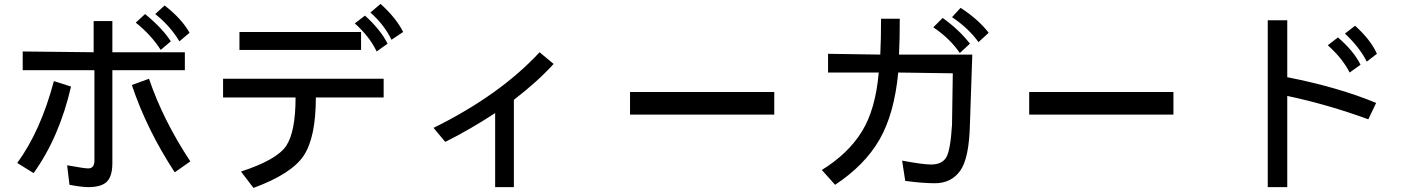

<svg xmlns="http://www.w3.org/2000/svg" viewBox="-20 -879 7040 962"><path d="M929.7 -714.8 878.9 -671.9Q832 -750 757.8 -808.6L804.7 -851.6Q890.6 -785.2 929.7 -714.8ZM835.9 -671.9 785.2 -628.9Q738.3 -703.1 660.2 -765.6L707 -808.6Q793 -738.3 835.9 -671.9ZM906.2 -527.3H543V-62.5Q543 3.9 515.6 31.2Q488.3 58.6 421.9 58.6Q390.6 58.6 328.1 46.9L316.4 -50.8Q402.3 -35.2 421.9 -35.2Q453.1 -35.2 453.1 -74.2V-527.3H93.8V-621.1L449.2 -617.2V-773.4H543V-617.2H906.2ZM933.6 -70.3 855.5 -15.6Q714.8 -230.5 640.6 -453.1L726.6 -484.4Q796.9 -277.3 933.6 -70.3ZM335.9 -445.3Q277.3 -191.4 148.4 -11.7L66.4 -62.5Q183.6 -222.7 250 -472.7Z M2000 -718.8 1941.4 -679.7Q1906.2 -753.9 1835.9 -816.4L1886.7 -859.4Q1964.8 -789.1 2000 -718.8ZM1921.9 -660.2 1867.2 -621.1Q1832 -695.3 1757.8 -761.7L1808.6 -800.8Q1886.7 -730.5 1921.9 -660.2ZM1789.1 -628.9H1179.7V-718.8H1789.1ZM1902.3 -390.6H1562.5Q1562.5 -191.4 1502 -99.6Q1441.4 -7.8 1250 62.5L1187.5 -19.5Q1367.2 -78.1 1414.1 -148.4Q1460.9 -218.8 1460.9 -390.6H1097.7V-484.4H1902.3Z M2753.9 -558.6Q2671.9 -468.8 2554.7 -378.9V58.6H2460.9V-312.5Q2335.9 -230.5 2210.9 -168L2152.3 -238.3Q2484.4 -402.3 2683.6 -617.2Z M3859.4 -304.7H3136.7V-418H3859.4Z M4933.6 -714.8 4882.8 -668Q4832 -738.3 4750 -793L4793 -839.8Q4882.8 -781.2 4933.6 -714.8ZM4839.8 -660.2 4789.1 -613.3Q4738.3 -687.5 4656.2 -742.2L4703.1 -789.1Q4785.2 -730.5 4839.8 -660.2ZM4851.6 -605.5 4839.8 -257.8Q4835.9 -85.9 4791 -23.4Q4746.1 39.1 4664.1 39.1Q4601.6 39.1 4515.6 27.3L4500 -74.2Q4605.5 -54.7 4644.5 -54.7Q4699.2 -54.7 4720.7 -89.8Q4742.2 -125 4750 -253.9L4753.9 -511.7L4480.5 -515.6Q4460.9 -308.6 4386.7 -179.7Q4312.5 -50.8 4164.1 46.9L4097.7 -27.3Q4230.5 -109.4 4298.8 -220.7Q4367.2 -332 4382.8 -515.6H4128.9V-609.4L4390.6 -605.5Q4394.5 -683.6 4394.5 -785.2H4488.3Q4488.3 -683.6 4484.4 -605.5Z M5859.4 -304.7H5136.7V-418H5859.4Z M6875 -363.3 6835.9 -281.2Q6632.8 -355.5 6429.7 -398.4V58.6H6332V-777.3H6429.7V-492.2Q6687.5 -441.4 6875 -363.3ZM6878.9 -609.4 6828.1 -570.3Q6793 -640.6 6718.8 -710.9L6769.5 -750Q6847.7 -679.7 6878.9 -609.4ZM6796.9 -554.7 6742.2 -515.6Q6707 -585.9 6632.8 -652.3L6683.6 -691.4Q6761.7 -625 6796.9 -554.7Z"/></svg>

Font: Droid Sans Fallback
Style: Regular
Weight: 400
Designer: Steve Matteson
Foundry: Ascender Corporation
Version: 3.00 (Khmer version)